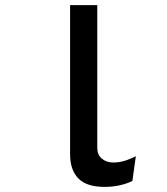

<svg xmlns="http://www.w3.org/2000/svg" viewBox="-20 -720 656 752"><path d="M389.5 12Q318.5 12 286.5 -21.5Q254.5 -55 254.5 -115.5V-700H361V-140.5Q361 -114 378.8 -98.8Q396.5 -83.5 424 -83.5Q447 -83.5 469.2 -90.5Q491.5 -97.5 512 -108L498.5 -11Q475 0 447.8 6Q420.5 12 389.5 12Z"/></svg>

Font: Overpass Mono Light SemiBold
Style: Regular
Weight: 600
Monospace: yes
Version: Version 4.000